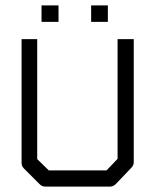

<svg xmlns="http://www.w3.org/2000/svg" viewBox="-20 -742 580 712"><path d="M134 -722H197V-661H134ZM318 -722H380V-661H318ZM60 -597H118V-152L161 -110H375L416 -153V-597H476V-141Q476 -129 468 -121L410 -60Q400 -50 388 -50H148Q136 -50 127 -59L68 -118Q60 -126 60 -139Z"/></svg>

Font: IBM 3270
Style: Regular
Weight: 400
Monospace: yes
Version: Version 2.3.1